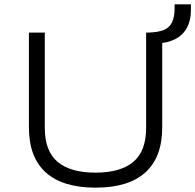

<svg xmlns="http://www.w3.org/2000/svg" viewBox="-20 -855 898 883"><path d="M420 8Q268 8 190.5 -62Q113 -132 113 -269V-705H186V-267Q186 -160 245 -110.5Q304 -61 419 -61Q534 -61 593 -110.5Q652 -160 652 -267V-705H726V-269Q726 -132 648.5 -62Q571 8 420 8ZM699 -655 658 -684V-705Q706 -706 733 -717Q760 -728 771.5 -753Q783 -778 783 -818V-835H858V-806Q858 -762 840 -728Q822 -694 786.5 -675.5Q751 -657 699 -655Z"/></svg>

Font: Nunito Sans 7pt SemiExpanded Light
Style: Regular
Weight: 300
Width: 6
Designer: Vernon Adams
Foundry: Vernon Adams
Version: Version 3.101;gftools[0.9.27]